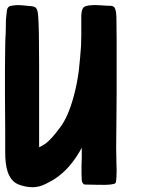

<svg xmlns="http://www.w3.org/2000/svg" viewBox="-22 -743 602 774"><path d="M446.3 -148.4Q446.3 -148.4 446.3 -148.4Q446.3 -121.1 447.3 -87.9Q448.2 -71.3 448.2 -55.7Q448.2 -40 447.3 -26.4Q446.3 -8.8 443.4 -4.9Q440.4 -1 422.9 1Q405.3 2.9 373 2Q339.8 1 322.3 1Q315.4 1 312.5 -3.9Q308.6 -7.8 307.6 -16.6Q307.6 -30.3 306.6 -44.9Q306.6 -58.6 306.6 -72.3Q306.6 -87.9 307.6 -108.4Q307.6 -128.9 307.6 -147.5Q290 -114.3 267.6 -85.9Q245.1 -56.6 214.8 -33.2Q203.1 -24.4 190.4 -16.6Q176.8 -8.8 163.1 -2Q136.7 11.7 109.4 11.7Q82 11.7 53.7 1Q36.1 -5.9 25.4 -19.5Q14.6 -33.2 8.8 -50.8Q2.9 -69.3 1 -88.9Q-1 -108.4 -1 -127.9Q-1 -142.6 -1 -211.9Q-1 -280.3 -2 -361.3Q-2 -394.5 -2 -426.8Q-2 -446.3 -2 -465.8Q-2 -516.6 -1 -551.8Q-1 -584 1 -608.4Q2 -632.8 2 -665Q2.9 -673.8 3.9 -682.6Q4.9 -691.4 5.9 -701.2Q6.8 -709 11.7 -713.9Q15.6 -718.8 24.4 -719.7Q42 -723.6 66.4 -721.7Q89.8 -719.7 107.4 -717.8Q116.2 -716.8 122.1 -711.9Q127 -707 128.9 -699.2Q129.9 -694.3 130.9 -688.5Q131.8 -683.6 131.8 -678.7Q133.8 -659.2 134.8 -604.5Q134.8 -549.8 135.7 -481.4Q135.7 -446.3 135.7 -409.2Q135.7 -372.1 135.7 -336.9Q135.7 -271.5 135.7 -219.7Q135.7 -168 135.7 -149.4Q135.7 -149.4 143.6 -153.3Q151.4 -157.2 164.1 -166Q187.5 -184.6 219.7 -228.5Q252.9 -271.5 275.4 -355.5Q289.1 -405.3 295.9 -460Q301.8 -514.6 304.7 -558.6Q305.7 -582 305.7 -600.6Q305.7 -619.1 305.7 -630.9Q305.7 -648.4 305.7 -656.2Q305.7 -665 305.7 -682.6Q307.6 -705.1 314.5 -712.9Q322.3 -720.7 345.7 -721.7Q350.6 -722.7 356.4 -722.7Q368.2 -722.7 383.8 -721.7Q406.2 -719.7 421.9 -719.7Q431.6 -719.7 437.5 -714.8Q442.4 -710 444.3 -700.2Q446.3 -693.4 446.3 -687.5Q447.3 -680.7 447.3 -673.8Q448.2 -640.6 448.2 -582Q448.2 -522.5 448.2 -469.7Q448.2 -433.6 448.2 -406.2Q448.2 -377.9 448.2 -367.2Q448.2 -312.5 447.3 -257.8Q447.3 -203.1 446.3 -148.4Z"/></svg>

Font: KARPATY Font
Style: Regular
Weight: 400
Designer: Inna Sieryk
Version: Version 1.1